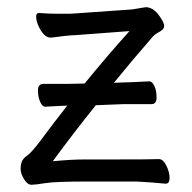

<svg xmlns="http://www.w3.org/2000/svg" viewBox="-20 -501 530 531"><path d="M166 -209H165L106 -206H105Q97 -206 91 -219.5Q85 -233 85 -251Q85 -269 100 -269H165L214 -270Q276 -346 338 -415L191 -404Q164 -403 122 -397H120Q101 -397 86 -430Q80 -444 80 -454.5Q80 -465 87 -465H89Q115 -463 136 -463H168Q180 -463 190 -464L346 -475L382 -481H386Q408 -479 426 -449Q434 -437 434 -428.5Q434 -420 421 -413Q408 -406 402 -399Q347 -336 295 -272L320 -273Q335 -273 392 -276H393Q401 -276 407 -263Q413 -250 413 -231.5Q413 -213 399 -213H321L245 -210Q183 -133 126 -55Q176 -60 214 -60H291Q403 -60 419 -61H420Q431 -61 440 -43Q449 -25 449 -9Q449 7 438 7Q397 3 357 1H222Q132 1 105 5.5Q78 10 67 10Q56 10 46.5 -5.5Q37 -21 37 -33.5Q37 -46 40.5 -54.5Q44 -63 55.5 -71Q67 -79 92 -112Q129 -162 166 -209Z"/></svg>

Font: Fusion Kai T
Style: Regular
Weight: 400
Designer: Fontworks Inc.
Version: Version 24.134;May 13, 2024